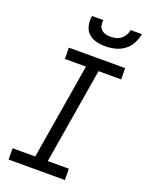

<svg xmlns="http://www.w3.org/2000/svg" viewBox="-174 -1039 854 1122"><g transform="rotate(20 253.5 -477.5)"><path d="M376 0H26L25 -70H166L265 -665H134L133 -735H483L484 -665H343L244 -70H375ZM329 -815Q299 -815 271 -822.5Q243 -830 223.5 -849Q204 -868 198 -896.5Q192 -925 197 -955H267Q265 -939 268 -923Q271 -907 282 -896.5Q293 -886 308 -882Q323 -878 339 -878Q355 -878 372 -882Q389 -886 403 -896.5Q417 -907 426 -923Q435 -939 437 -955H507Q502 -925 487 -896.5Q472 -868 446.5 -849Q421 -830 390 -822.5Q359 -815 329 -815Z"/></g></svg>

Font: Iosevka Fixed
Style: Italic
Weight: 400
Italic angle: -9°
Monospace: yes
Designer: Belleve Invis
Foundry: Belleve Invis
Version: Version 33.2.4